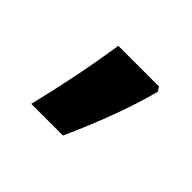

<svg xmlns="http://www.w3.org/2000/svg" viewBox="-68 -492 458 458"><g transform="rotate(45 161.5 -262.5)"><path d="M64.9 -140.1Q95.7 -265.6 113.8 -384.8H251L257.8 -374Q232.4 -275.4 171.9 -140.1Z"/></g></svg>

Font: DroidArabicKufi-Bold
Style: Bold
Weight: 700
Designer: Pascal Zoghbi
Foundry: Ascender Corporation
Version: Version 1.00